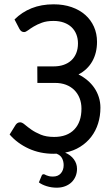

<svg xmlns="http://www.w3.org/2000/svg" viewBox="-20 -702 514 885"><path d="M181.6 101.1Q184.1 101.1 187 102.8Q189.9 104.5 194.6 106.4Q199.2 108.4 206.3 110.1Q213.4 111.8 224.1 111.8Q247.6 111.8 260.5 96.9Q273.4 82 273.4 59.1Q273.4 42 266.1 27.6Q258.8 13.2 240.2 6.3Q236.8 6.3 233.6 6.6Q230.5 6.8 227.1 6.8Q164.6 6.8 112.3 -17.1Q60.1 -41 24.4 -82L51.8 -126Q55.2 -131.3 60.5 -134.8Q65.9 -138.2 72.8 -138.2Q82 -138.2 94.2 -127.7Q106.4 -117.2 124.5 -104.5Q142.6 -91.8 168 -81.3Q193.4 -70.8 229.5 -70.8Q289.6 -70.8 322.5 -105.2Q355.5 -139.6 355.5 -201.2Q355.5 -227.5 346.9 -249.3Q338.4 -271 322.5 -286.9Q306.6 -302.7 284.2 -311.3Q261.7 -319.8 233.4 -319.8H152.3L151.9 -396H227.5Q252.9 -396 273.4 -403.1Q293.9 -410.2 308.6 -423.6Q323.2 -437 331.3 -456.8Q339.4 -476.6 339.4 -502Q339.4 -524.9 331.8 -543.9Q324.2 -563 309.8 -576.7Q295.4 -590.3 274.4 -597.9Q253.4 -605.5 226.6 -605.5Q195.3 -605.5 173.3 -597.4Q151.4 -589.4 135.5 -579.8Q119.6 -570.3 109.1 -562.3Q98.6 -554.2 90.8 -554.2Q77.6 -554.2 69.8 -568.4L46.9 -612.3Q80.6 -646 125.7 -664.1Q170.9 -682.1 227.1 -682.1Q272.9 -682.1 310.1 -669.2Q347.2 -656.2 373 -633.3Q398.9 -610.4 413.1 -578.6Q427.2 -546.9 427.2 -509.3Q427.2 -458 405.3 -419.2Q383.3 -380.4 341.8 -358.9Q364.3 -347.7 382.8 -332Q401.4 -316.4 414.8 -296.9Q428.2 -277.3 435.5 -254.2Q442.9 -231 442.9 -205.6Q442.9 -167 432.1 -132.8Q421.4 -98.6 400.6 -71.5Q379.9 -44.4 349.6 -25.4Q319.3 -6.3 280.3 1.5Q306.2 12.7 320.6 32.5Q335 52.2 335 76.2Q335 94.7 328.4 110.6Q321.8 126.5 309.6 138.2Q297.4 149.9 280 156.5Q262.7 163.1 241.7 163.1Q217.3 163.1 195.3 156.2Q173.3 149.4 159.2 138.7L172.4 106.9Q174.8 101.1 181.6 101.1Z"/></svg>

Font: Carlito
Style: Regular
Weight: 400
Designer: Lukasz Dziedzic
Foundry: tyPoland Lukasz Dziedzic
Version: Version 1.103; Beta1; all basic design good, some composites